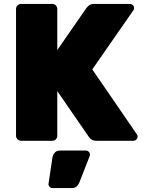

<svg xmlns="http://www.w3.org/2000/svg" viewBox="-20 -720 729 982"><path d="M88 0Q78 0 70 -7.5Q62 -15 62 -26V-674Q62 -685 70 -692.5Q78 -700 88 -700H247Q258 -700 265.5 -692.5Q273 -685 273 -674V-464L422 -679Q427 -686 436 -693Q445 -700 461 -700H644Q653 -700 659.5 -693.5Q666 -687 666 -678Q666 -672 662 -667L452 -365L680 -33Q684 -29 684 -22Q684 -13 677.5 -6.5Q671 0 662 0H474Q454 0 444.5 -9Q435 -18 433 -22L273 -254V-26Q273 -15 265.5 -7.5Q258 0 247 0ZM248 242Q240 242 234 236Q228 230 228 221L248 87Q250 73 259.5 61.5Q269 50 288 50H419Q428 50 434 56Q440 62 440 71Q440 76 438 80L386 213Q382 223 373 232.5Q364 242 346 242Z"/></svg>

Font: Rubik ExtraBold
Style: Regular
Weight: 800
Designer: Hubert and Fischer
Foundry: Hubert and Fischer
Version: Version 2.300;gftools[0.9.30]